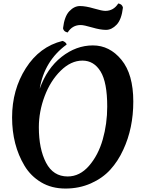

<svg xmlns="http://www.w3.org/2000/svg" viewBox="-20 -1067 842 1112"><path d="M205 -330Q205 -205 246.5 -125Q288 -45 372 -45Q442 -45 495.5 -106.5Q549 -168 575 -259Q601 -350 601 -450Q601 -590 562.5 -653Q524 -716 457.5 -716Q391 -716 331.5 -657.5Q272 -599 238.5 -510Q205 -421 205 -330ZM122 -107Q50 -227 50 -387Q50 -547 129.5 -672Q209 -797 342 -830Q350 -828 357.5 -822Q365 -816 366 -809Q237 -715 210 -553Q252 -671 336.5 -737.5Q421 -804 518 -804Q615 -804 683.5 -720.5Q752 -637 752 -479Q752 -324 694 -200Q664 -134 619 -84.5Q574 -35 506.5 -5Q439 25 359 25Q279 25 218.5 -11Q158 -47 122 -107ZM447 -922Q399 -922 372 -879Q349 -883 345 -903Q353 -972 381.5 -1002Q410 -1032 443 -1032Q476 -1032 523.5 -1018Q571 -1004 590 -1004Q638 -1004 665 -1047Q688 -1043 692 -1023Q684 -954 655.5 -924Q627 -894 594 -894Q561 -894 513.5 -908Q466 -922 447 -922Z"/></svg>

Font: Merienda One
Style: Regular
Weight: 400
Designer: Eduardo Rodriguez Tunni
Foundry: Eduardo Rodriguez Tunni
Version: Version 1.001